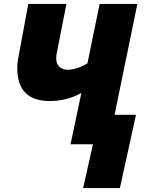

<svg xmlns="http://www.w3.org/2000/svg" viewBox="-20 -734 750 977"><path d="M453 0H339L394 -261Q321 -220 233 -220Q68 -220 68 -387Q68 -418 75 -450L124 -714H318L271 -475Q266 -455 266 -436Q266 -409 282.5 -394Q299 -379 325 -379Q347 -379 374.5 -388Q402 -397 425 -412L487 -714H679L563 -150H672L590 223H403Z"/></svg>

Font: Noto Sans Display Black
Style: Italic
Weight: 900
Italic angle: -12°
Designer: Monotype Design team
Foundry: Monotype Imaging Inc.
Version: Version 1.000